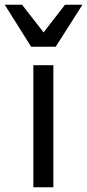

<svg xmlns="http://www.w3.org/2000/svg" viewBox="-57 -786 366 806"><path d="M83 0V-512.2H167V0ZM176.8 -589.8H73.7L-37.1 -766.1H35.6L126 -649.9L215.8 -766.1H289.1Z"/></svg>

Font: ClearSansRegular
Style: Regular
Weight: 400
Foundry: Intel Corporation
Version: Version 1.00